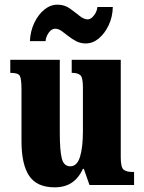

<svg xmlns="http://www.w3.org/2000/svg" viewBox="-20 -792 617 822"><path d="M214 10Q138 10 105 -39Q72 -88 72 -188V-409Q72 -452 65.5 -466Q59 -480 27 -480H24V-536H236V-222Q236 -148 244.5 -114Q253 -80 281 -80Q310 -80 322.5 -120.5Q335 -161 335 -230V-418Q335 -461 323.5 -470.5Q312 -480 290 -480H287V-536H497V-118Q497 -75 509.5 -65.5Q522 -56 544 -56H554V0H363L339 -69H335Q317 -30 287.5 -10Q258 10 214 10ZM347 -606Q325 -606 306.5 -615.5Q288 -625 272.5 -637.5Q257 -650 243.5 -659.5Q230 -669 216 -669Q201 -669 189 -652.5Q177 -636 175 -616H108Q110 -659 127 -694.5Q144 -730 170 -751Q196 -772 226 -772Q256 -772 278.5 -756Q301 -740 320 -724.5Q339 -709 356 -709Q369 -709 382 -725.5Q395 -742 397 -762H463Q462 -719 445 -683.5Q428 -648 402.5 -627Q377 -606 347 -606Z"/></svg>

Font: Noto Serif ExtraCondensed Black
Style: Regular
Weight: 900
Width: 2
Designer: Monotype Design Team
Foundry: Monotype Imaging Inc.
Version: Version 2.015; ttfautohint (v1.8.4.7-5d5b)